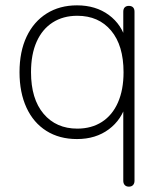

<svg xmlns="http://www.w3.org/2000/svg" viewBox="-20 -512 608 718"><path d="M462 186Q452 186 446.5 180Q441 174 441 164V-126H452Q436 -65 387 -28.5Q338 8 268 8Q202 8 153.5 -22.5Q105 -53 79 -109.5Q53 -166 53 -242Q53 -319 79.5 -375Q106 -431 154.5 -461.5Q203 -492 268 -492Q338 -492 387 -456Q436 -420 452 -358H441V-468Q441 -479 446.5 -484.5Q452 -490 462 -490Q472 -490 477.5 -484.5Q483 -479 483 -468V164Q483 174 477.5 180Q472 186 462 186ZM269 -31Q322 -31 361 -56Q400 -81 421 -128.5Q442 -176 442 -242Q442 -342 395.5 -397.5Q349 -453 269 -453Q216 -453 177 -428Q138 -403 117 -356Q96 -309 96 -242Q96 -142 143 -86.5Q190 -31 269 -31Z"/></svg>

Font: Nunito ExtraLight
Style: Regular
Weight: 200
Designer: Vernon Adams
Foundry: Vernon Adams
Version: Version 3.602